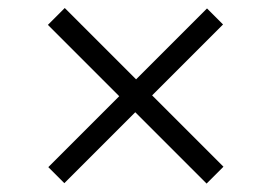

<svg xmlns="http://www.w3.org/2000/svg" viewBox="-20 -556 660 467"><path d="M137.5 -536.5 523.5 -150.5 482.5 -109.5 96.5 -495.5ZM97.5 -149.5 483.5 -535.5 522.5 -496.5 136.5 -110.5Z"/></svg>

Font: Monaspace Krypton Var
Style: Regular
Weight: 400
Designer: Riley Cran and the Lettermatic Team
Version: Version 1.101 (Monaspace Krypton Var)